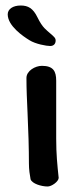

<svg xmlns="http://www.w3.org/2000/svg" viewBox="-20 -673 296 697"><path d="M55 -653C27 -653 8 -640 8 -621C8 -579 64 -541 87 -527C109 -513 149 -506 162 -506C176 -506 182 -515 182 -526C182 -535 176 -540 162 -552C148 -565 135 -571 116 -610C100 -643 82 -653 55 -653ZM184 -380C184 -415 173 -434 132 -434C108 -434 76 -416 76 -390C76 -348 78 -308 80 -263C83 -202 85 -131 85 -79C85 -58 88 -38 91 -22C97 -6 130 4 153 4C167 4 192 -13 193 -27C188 -76 184 -112 184 -170V-199Z"/></svg>

Font: Itim
Style: Regular
Weight: 400
Designer: CadsonDemak Team
Foundry: Pablo Impallari
Version: Version 1.002;PS 001.002;hotconv 1.0.88;makeotf.lib2.5.64775